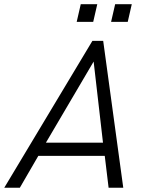

<svg xmlns="http://www.w3.org/2000/svg" viewBox="-40 -882 693 902"><path d="M320.3 -779.3 339.4 -862.3H417L397.9 -779.3ZM481.9 -779.3 501 -862.3H579.1L560.1 -779.3ZM-20 0 394 -689.9H444.8L539.1 0H470.2L452.1 -149.9H140.1L53.2 0ZM175.8 -211.9H443.8L399.9 -592.8Z"/></svg>

Font: HK Grotesk Light Italic
Style: Regular
Weight: 300
Italic angle: -13°
Designer: Alfredo Marco Pradil and Stefan Peev
Foundry: Hanken Design Co.
Version: Version 1.000;PS 001.000;hotconv 1.0.88;makeotf.lib2.5.64775